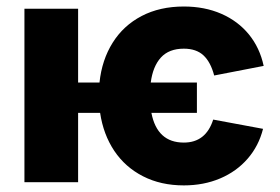

<svg xmlns="http://www.w3.org/2000/svg" viewBox="-20 -557 856 587"><path d="M582 -211.9H442.9Q460.4 -121.1 542 -121.1Q609.4 -121.1 631.8 -191.4L784.2 -163.1Q771 -110.8 737.1 -71.8Q703.1 -32.7 653.1 -11.5Q603 9.8 542 9.8Q471.7 9.8 417.2 -18.1Q362.8 -45.9 329.3 -95.9Q295.9 -146 286.1 -211.9H218.8V0H54.7V-530.3H218.8V-304.7H284.2Q291.5 -374 324.5 -426.5Q357.4 -479 413.1 -508.1Q468.8 -537.1 542 -537.1Q605.5 -537.1 656.5 -514.9Q707.5 -492.7 741 -451.7Q774.4 -410.6 786.1 -355.5L634.8 -326.2Q624 -367.2 602.1 -387.7Q580.1 -408.2 542 -408.2Q496.6 -408.2 471.9 -381.1Q447.3 -354 440.9 -304.7H582Z"/></svg>

Font: Pretendard GOV ExtraBold
Style: Regular
Weight: 800
Designer: Base glyphs from Inter by Rasmus Andersson; Hangeul glyphs from Noto Sans CJK(Source Han Sans) by Jang Soo-young and Kan
Foundry: Kil Hyung-jin
Version: Version 1.309